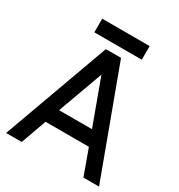

<svg xmlns="http://www.w3.org/2000/svg" viewBox="-195 -969 1020 1097"><g transform="rotate(30 315.0 -420.0)"><path d="M158 -750H471V-840H158ZM206 -264 314 -561 423 -264ZM172 -168H458L519 0H622L363 -700H263L9 0H112Z"/></g></svg>

Font: Unageo
Style: Medium
Weight: 500
Designer: Richard Sepsi
Foundry: Richard Sepsi
Version: Version 2.000